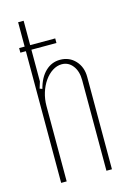

<svg xmlns="http://www.w3.org/2000/svg" viewBox="-110 -753 538 807"><g transform="rotate(-15 159.5 -349.5)"><path d="M79 -402Q91 -449 118 -475Q145 -501 182 -501Q222 -501 248 -473Q274 -445 274 -402V0H250V-394Q250 -433 231.5 -457Q213 -481 184 -481Q163 -481 143.5 -468.5Q124 -456 109 -434.5Q94 -413 85.5 -385.5Q77 -358 77 -328V0H53V-699H77V-435L68 -406ZM29 -593H186V-573H29Z"/></g></svg>

Font: Moniqa Thin Paragraph
Style: Regular
Weight: 100
Designer: Rajesh Rajput
Foundry: Rajesh Rajput
Version: Version 1.000